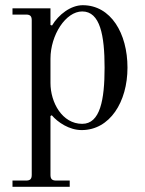

<svg xmlns="http://www.w3.org/2000/svg" viewBox="-20 -488 558 738"><path d="M174 -169V-262C174 -354 233 -444 296 -444C365 -444 382 -352 382 -228C382 -104 365 -12 296 -12C219 -12 174 -94 174 -169ZM28 206V230H248V206H196C180 206 174 200 174 184V-42L179 -45C202 -18 246 12 294 12C402 12 470 -96 470 -228C470 -360 406 -468 298 -468C252 -468 205 -432 180 -390L174 -392V-456H28V-432H80C96 -432 102 -426 102 -410V184C102 200 96 206 80 206Z"/></svg>

Font: Old Standard
Style: Regular
Weight: 400
Designer: Alexey Kryukov <alexios@thessalonica.org.ru>
Version: Version 2.0